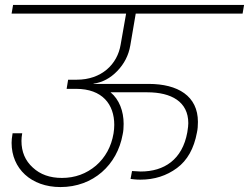

<svg xmlns="http://www.w3.org/2000/svg" viewBox="-20 -760 1009 778"><path d="M491 -705 469 -580C456 -499 391 -437 291 -437H256L250 -400H288C395 -400 443 -337 443 -254C443 -243 442 -231 440 -219C431 -166 407 -122 369 -89C330 -56 284 -39 231 -39C182 -39 143 -53 113 -81C82 -109 67 -145 67 -189C67 -199 68 -209 70 -220H31C28 -203 27 -190 27 -181C27 -77 106 -2 225 -2C358 -2 455 -92 477 -215C480 -228 481 -243 481 -258C481 -310 463 -357 428 -386H577C674 -386 743 -348 743 -261C743 -254 742 -241 739 -224C719 -113 645 -65 550 -65C544 -65 532 -66 515 -67L509 -35C517 -34 530 -32 549 -32C606 -32 655 -48 697 -79C739 -110 766 -158 778 -223C781 -236 782 -251 782 -266C782 -371 701 -420 582 -420H359V-421C395 -426 427 -443 455 -472C483 -501 501 -535 508 -576L530 -705H963L969 -740H33L27 -705Z"/></svg>

Font: Momo Neue ExtLt
Style: Italic
Weight: 200
Italic angle: -10°
Designer: Ninad Kale (Devanagari), Jonny Pinhorn (Latin)
Foundry: Indian Type Foundry
Version: 4.004